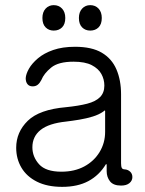

<svg xmlns="http://www.w3.org/2000/svg" viewBox="-20 -712 566 747"><path d="M222 15Q164 15 124 -5Q84 -25 63.5 -59.5Q43 -94 43 -137Q43 -198 88 -242Q133 -286 237 -295Q286 -300 319 -308.5Q352 -317 369 -334Q386 -351 386 -379Q386 -403 374.5 -424Q363 -445 337 -458.5Q311 -472 266 -472Q207 -472 179 -449Q151 -426 141 -401Q135 -389 127 -382.5Q119 -376 107 -376Q94 -376 87 -384.5Q80 -393 80 -408Q81 -424 92.5 -444.5Q104 -465 127.5 -485Q151 -505 187 -517.5Q223 -530 272 -530Q337 -530 376 -507Q415 -484 433 -442Q451 -400 451 -345V-77Q451 -64 454 -58.5Q457 -53 466 -53Q478 -52 486.5 -44Q495 -36 495 -23Q495 -9 483.5 0.5Q472 10 451 10Q421 10 408 -6.5Q395 -23 395 -46V-73H392Q366 -30 324 -7.5Q282 15 222 15ZM219 -44Q270 -44 308 -64.5Q346 -85 367.5 -120.5Q389 -156 389 -199V-280Q389 -282 387.5 -282Q386 -282 382 -278Q365 -266 340.5 -258.5Q316 -251 289 -246.5Q262 -242 237 -239Q170 -232 138 -206.5Q106 -181 106 -139Q106 -102 132 -73Q158 -44 219 -44ZM189 -593Q170 -593 157.5 -605.5Q145 -618 145 -642Q145 -665 157.5 -678.5Q170 -692 189 -692Q209 -692 221.5 -678.5Q234 -665 234 -642Q234 -618 221.5 -605.5Q209 -593 189 -593ZM331 -593Q312 -593 299.5 -605.5Q287 -618 287 -642Q287 -665 299.5 -678.5Q312 -692 331 -692Q351 -692 363.5 -678.5Q376 -665 376 -642Q376 -618 363.5 -605.5Q351 -593 331 -593Z"/></svg>

Font: National Park Light
Style: Regular
Weight: 300
Designer: Andrea Herstowski, Ben Hoepner
Version: Version 1.009